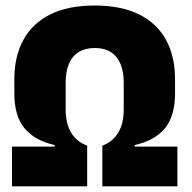

<svg xmlns="http://www.w3.org/2000/svg" viewBox="-20 -676 696 696"><path d="M323 -656Q419 -656 484 -623.8Q549 -591.5 581.8 -531.5Q614.5 -471.5 614.5 -389V-336.5Q614.5 -256.5 578.5 -211.8Q542.5 -167 468 -150V-144.5H623V-0.5H351V-148Q388 -161.5 408.2 -194.5Q428.5 -227.5 428.5 -280V-376.5Q428.5 -417 416.5 -445Q404.5 -473 381.2 -487.5Q358 -502 323.5 -502Q289.5 -502 265.8 -487.5Q242 -473 230 -445Q218 -417 218 -376.5V-280Q218 -227.5 238.2 -194.5Q258.5 -161.5 296 -148V-0.5H23.5V-144.5H178.5V-150Q104.5 -167 68.2 -211.8Q32 -256.5 32 -336.5V-389Q32 -471.5 64.8 -531.5Q97.5 -591.5 162.2 -623.8Q227 -656 323 -656Z"/></svg>

Font: Anek Latin ExtraBold
Style: Regular
Weight: 800
Designer: Yesha Goshar
Foundry: Ek Type
Version: Version 1.003